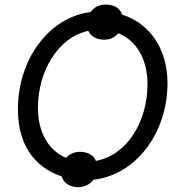

<svg xmlns="http://www.w3.org/2000/svg" viewBox="-20 -757 755 815"><path d="M56 -293C56 -116 152 -38 242 -8C249 17 271 34 303 37C334 40 360 28 376 6C558 -14 691 -194 691 -404C691 -549 616 -658 498 -695C491 -719 470 -734 440 -737C407 -740 380 -729 365 -706C186 -683 56 -504 56 -293ZM141 -299C141 -454 226 -599 355 -626C364 -605 384 -592 413 -589C442 -586 466 -596 482 -616C561 -584 606 -504 606 -400C606 -240 519 -98 387 -74C379 -96 359 -109 329 -112C300 -115 276 -105 260 -87C185 -119 141 -196 141 -299Z"/></svg>

Font: Fixel Text 20240404
Style: Italic
Weight: 400
Width: 4
Italic angle: -10°
Designer: AlfaBravo + MacPaw
Foundry: Kyrylo Tkachov, Marchela Mozhyna, Serhii Makarenko, Maria Weinstein, Zakhar Kryvoshyya
Version: Version 1.211;Glyphs 3.2 (3225)